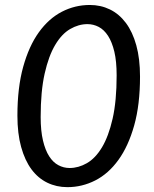

<svg xmlns="http://www.w3.org/2000/svg" viewBox="-20 -745 620 772"><path d="M543 -437Q543 -324 519.5 -240.5Q496 -157 456 -101.8Q416 -46.5 363 -19.5Q310 7.5 251 7.5Q207 7.5 170 -10.5Q133 -28.5 106.5 -64.2Q80 -100 65 -154Q50 -208 50 -280Q50 -392.5 73.2 -476.2Q96.5 -560 136.2 -615.2Q176 -670.5 228.8 -697.8Q281.5 -725 341 -725Q385 -725 422 -707Q459 -689 486 -653Q513 -617 528 -563Q543 -509 543 -437ZM449 -442Q449 -498 439.8 -537Q430.5 -576 414.5 -600.8Q398.5 -625.5 377 -636.8Q355.5 -648 331.5 -648Q296 -648 262 -628.2Q228 -608.5 201.8 -564.2Q175.5 -520 159.5 -448.8Q143.5 -377.5 143.5 -274.5Q143.5 -219 152.8 -180Q162 -141 177.8 -116.5Q193.5 -92 214.8 -80.8Q236 -69.5 260 -69.5Q295.5 -69.5 329.5 -89Q363.5 -108.5 390 -152.5Q416.5 -196.5 432.8 -267.8Q449 -339 449 -442Z"/></svg>

Font: Lato Medium
Style: Italic
Weight: 500
Italic angle: -7°
Designer: Lukasz Dziedzic
Foundry: tyPoland Lukasz Dziedzic
Version: Version 2.006; 2014-01-15